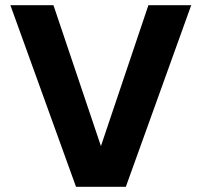

<svg xmlns="http://www.w3.org/2000/svg" viewBox="-20 -720 778 740"><path d="M552 -700H717L465 0H273L20 -700H186L369 -157Z"/></svg>

Font: Albert Sans ExtraBold
Style: Regular
Weight: 800
Designer: Andreas Rasmussen
Foundry: a.Foundry
Version: Version 1.025